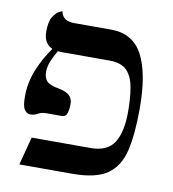

<svg xmlns="http://www.w3.org/2000/svg" viewBox="-70 -650 643 713"><g transform="rotate(10 251.0 -294.0)"><path d="M413.6 -262.7Q413.6 -312.5 407 -352.3Q400.4 -392.1 379.4 -415Q358.4 -438 311.5 -438H135.7Q131.3 -438 126.7 -438Q122.1 -438 117.7 -439Q104 -415.5 95.9 -395.5Q87.9 -375.5 87.9 -356Q87.9 -333 99.6 -320.8Q111.3 -308.6 148.4 -302.2Q198.2 -292.5 198.2 -254.9Q198.2 -234.4 193.6 -219.5Q189 -204.6 173.8 -204.6H114.3Q97.2 -204.6 85 -197.3Q72.8 -189.9 57.6 -189.9Q44.4 -189.9 35.4 -202.6Q26.4 -215.3 26.4 -252Q26.4 -304.2 46.1 -353Q65.9 -401.9 96.2 -443.8Q62.5 -459 62.5 -503.4Q62.5 -542 74.2 -559.8Q85.9 -577.6 97.2 -583Q108.4 -588.4 108.4 -588.4Q115.2 -552.2 158.7 -552.2H299.3Q380.4 -552.2 417.2 -483.9Q454.1 -415.5 454.1 -281.2Q454.1 -185.1 439.5 -122.8Q424.8 -60.5 381.3 -30.3Q337.9 0 250 0H49.8L77.6 -106H300.3Q362.3 -106 387.9 -145.5Q413.6 -185.1 413.6 -262.7Z"/></g></svg>

Font: Kurinto Seri
Style: Regular
Weight: 400
Designer: Kurinto was developed by Clint Goss from a range of fonts that are compatible with the SIL Open Font License Version 1.1
Foundry: Clinton F. Goss
Version: Version 2.196; July 25, 2020